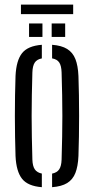

<svg xmlns="http://www.w3.org/2000/svg" viewBox="-20 -799 404 826"><path d="M46.8 -127.8Q45.5 -166.7 44.8 -210.3Q44 -254 44 -299.3Q44 -344.6 44.7 -388.5Q45.4 -432.4 46.8 -472Q49.9 -538.8 74.9 -570.3Q99.8 -601.7 160 -606.3V-547.7Q138.7 -543.8 129.5 -529.7Q120.2 -515.6 119.3 -487.3Q117.9 -435.8 117 -389.9Q116.1 -344.1 116.1 -299.9Q116.1 -255.6 117 -209.8Q117.9 -163.9 119.3 -112.5Q120.2 -84.5 129.7 -70.5Q139.1 -56.5 160 -52.3V6.3Q100 1.7 75 -29.7Q49.9 -61.2 46.8 -127.8ZM204.1 6.3V-52.1Q225.3 -56.3 234.7 -70.4Q244.1 -84.4 245 -112.5Q246.4 -164.4 247.4 -210.2Q248.3 -256 248.3 -300.1Q248.3 -344.2 247.4 -390Q246.4 -435.8 245 -487.3Q244.1 -516.2 234.9 -530.1Q225.7 -544.1 204.1 -547.9V-606.3Q244.8 -603.3 269 -588.3Q293.1 -573.3 304.4 -544.8Q315.6 -516.3 317.5 -472Q318.9 -433.1 319.6 -389.4Q320.3 -345.7 320.3 -300.6Q320.3 -255.5 319.6 -211.5Q318.9 -167.5 317.5 -127.8Q315.6 -83.8 304.4 -55Q293.1 -26.3 269 -11.5Q244.8 3.3 204.1 6.3ZM202.3 -640V-698.1H260.4V-640ZM105 -640V-698.1H162.6V-640ZM70.1 -779.3H294.8V-738.3H70.1Z"/></svg>

Font: Big Shoulders Stencil Thin
Style: Regular
Weight: 100
Designer: Patric King
Foundry: XO Type Co
Version: Version 2.001